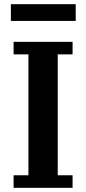

<svg xmlns="http://www.w3.org/2000/svg" viewBox="-20 -898 412 918"><path d="M45 -60H116V-638H45V-698H327V-638H256V-60H327V0H45ZM32 -878H342V-798H32Z"/></svg>

Font: IBM Plex Serif SemiBold
Style: Regular
Weight: 600
Designer: Mike Abbink, Paul van der Laan, Pieter van Rosmalen
Foundry: Bold Monday
Version: Version 2.5